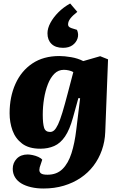

<svg xmlns="http://www.w3.org/2000/svg" viewBox="-20 -850 690 1100"><path d="M439 -287 429 -288 398 -176Q379 -107 352.5 -68Q326 -29 290.5 -13.5Q255 2 211 2Q145 2 106.5 -27.5Q68 -57 51.5 -103Q35 -149 35 -201Q35 -295 68.5 -369.5Q102 -444 165.5 -486.5Q229 -529 320 -529Q349 -529 387.5 -522.5Q426 -516 457 -500L554 -528L599 -510L583 -94Q581 -39 563.5 10.5Q546 60 515.5 100Q485 140 442 169Q399 198 345.5 214Q292 230 229 230Q191 230 158.5 222.5Q126 215 102.5 201Q79 187 66 165.5Q53 144 53 117Q53 83 76 59Q99 35 139 35Q150 35 167 38.5Q184 42 199.5 49Q215 56 222 65L213 92Q206 109 205.5 122.5Q205 136 215 143.5Q225 151 252 151Q305 151 338 118.5Q371 86 389.5 28Q408 -30 417 -107ZM267 -94Q280 -94 290.5 -103.5Q301 -113 312.5 -137Q324 -161 337.5 -205.5Q351 -250 369 -319L400 -437Q390 -443 375 -446.5Q360 -450 346 -450Q314 -450 291.5 -427.5Q269 -405 254.5 -368Q240 -331 232.5 -285.5Q225 -240 225 -193Q225 -143 232.5 -118.5Q240 -94 267 -94ZM382 -830 423 -782Q396 -761 383 -744Q370 -727 370 -710Q370 -703 374 -698Q378 -693 389 -689L421 -679Q432 -654 424.5 -630.5Q417 -607 396 -591.5Q375 -576 341 -576Q298 -576 275 -598.5Q252 -621 252 -659Q252 -688 269 -719.5Q286 -751 315 -780Q344 -809 382 -830Z"/></svg>

Font: Literata ExtraBold
Style: Italic
Weight: 800
Italic angle: -2°
Designer: Latin by Veronika Burian and Jose Scaglione. Greek by Irene Vlachou. Cyrillic by Vera Evstafieva
Foundry: TypeTogether
Version: Version 3.002